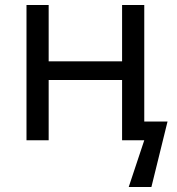

<svg xmlns="http://www.w3.org/2000/svg" viewBox="-20 -556 702 761"><path d="M172.9 -536.1V-313H463.9V-536.1H551.8V-74.2H644L580.1 185.1H490.2L551.8 0H463.9V-238.8H172.9V0H85V-536.1Z"/></svg>

Font: NotoSans
Style: Regular
Weight: 400
Designer: Monotype Design team
Foundry: Monotype Imaging Inc.
Version: Version 1.04